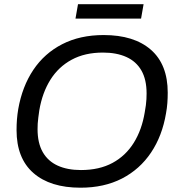

<svg xmlns="http://www.w3.org/2000/svg" viewBox="-20 -861 828 893"><path d="M354.4 12Q213.5 12 135.3 -56.4Q57 -124.8 57 -256Q57 -281.8 58.9 -306.2Q60.9 -330.6 64.9 -354Q83.4 -458.8 135 -536Q186.7 -613.1 269.4 -655.5Q352.1 -698 462.1 -698Q603.5 -698 681.8 -629.6Q760.1 -561.2 760.1 -430Q760.1 -405.7 758.4 -381.9Q756.6 -358 752.2 -334.2Q734.7 -229.2 682.5 -151.4Q630.3 -73.5 547.4 -30.7Q464.4 12 354.4 12ZM356.5 -70.1Q441.9 -70.1 503.3 -103.3Q564.6 -136.5 602.2 -196.9Q639.8 -257.2 653.2 -338.7Q656.8 -357 658.5 -372Q660.3 -387.1 661.1 -400.2Q661.8 -413.4 661.8 -426.2Q661.8 -491.1 637.7 -533.1Q613.6 -575.2 568 -595.8Q522.3 -616.5 458.9 -616.5Q374.5 -616.5 313.2 -583.2Q251.9 -550 214.3 -489.9Q176.7 -429.8 162.8 -347.9Q160.2 -329.5 158.2 -314.2Q156.2 -298.9 155.4 -286Q154.7 -273.2 154.7 -260.3Q154.7 -195.9 178.8 -153.6Q202.9 -111.4 248.3 -90.7Q293.6 -70.1 356.5 -70.1ZM331.1 -774.5 342.8 -841.4H647.8L636.1 -774.5Z"/></svg>

Font: Archivo Variable SemiBold
Style: Italic
Weight: 600
Italic angle: -10°
Designer: Hector Gatti
Foundry: Omnibus-Type
Version: Version 2.001